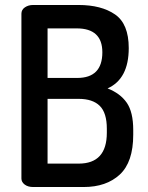

<svg xmlns="http://www.w3.org/2000/svg" viewBox="-20 -751 593 771"><path d="M66 -34V-696Q66 -712 80 -721.5Q94 -731 113 -731H295Q387 -731 442 -693Q497 -655 497 -558Q497 -434 412 -396Q463 -376 489 -338.5Q515 -301 515 -229V-210Q515 -100 461 -50Q407 0 316 0H113Q92 0 79 -10Q66 -20 66 -34ZM171 -94H296Q409 -94 409 -218V-234Q409 -298 380.5 -326Q352 -354 296 -354H171ZM171 -438H290Q391 -438 391 -541Q391 -637 288 -637H171Z"/></svg>

Font: TerminalDosisSemiBold
Style: Bold
Weight: 600
Designer: EdgarTolentino, PabloImpallari, IginoMarini
Foundry: EdgarTolentino, PabloImpallari, IginoMarini
Version: Version 1.006